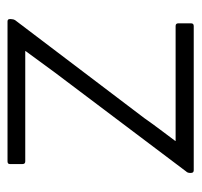

<svg xmlns="http://www.w3.org/2000/svg" viewBox="-32 -490 523 498"><g transform="rotate(-90 229.0 -241.5)"><path d="M36 0Q29 0 29 -7V-10Q29 -16 33 -20L290 -361Q304 -380 317.5 -398.5Q331 -417 345 -436V-437H59Q52 -437 52 -444V-477Q52 -483 59 -483H422Q428 -483 428 -477V-474Q428 -468 425 -463L171 -128Q157 -108 142 -88Q127 -68 112 -48V-47H410Q417 -47 417 -40V-7Q417 0 410 0Z"/></g></svg>

Font: Sofia Sans Light
Style: Regular
Weight: 300
Designer: Botio Nikoltchev, Ani Petrova
Foundry: lettersoup
Version: Version 4.100; ttfautohint (v1.8.3)